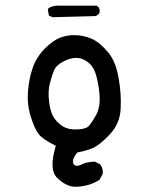

<svg xmlns="http://www.w3.org/2000/svg" viewBox="-20 -550 540 700"><path d="M252 130.9Q218.8 128.9 188 98.1Q157.2 67.4 183.6 -18.6Q136.7 -41 121.1 -61Q105.5 -81.1 91.8 -126Q78.1 -170.9 82 -217.8Q85.9 -264.6 99.6 -303.7Q113.3 -342.8 144.5 -374Q175.8 -405.3 206.1 -415Q236.3 -424.8 268.1 -420.9Q299.8 -417 323.2 -404.3Q346.7 -391.6 374 -359.4Q401.4 -327.1 412.1 -267.6Q422.9 -208 419.9 -153.3Q417 -98.6 379.9 -59.6Q342.8 -20.5 318.4 -10.3Q293.9 0 261.7 5.9Q246.1 25.4 246.1 38.1Q246.1 50.8 255.4 53.7Q264.6 56.6 279.3 48.8Q293.9 41 325.2 39.1L344.7 48.8Q356.4 62.5 354.5 84L342.8 105.5Q303.7 130.9 252 130.9ZM301.8 -88.9Q311.5 -97.7 329.1 -128.4Q346.7 -159.2 342.8 -205.1Q338.9 -251 328.1 -283.2Q317.4 -315.4 288.6 -331.1Q259.8 -346.7 222.7 -331.1Q185.5 -315.4 176.8 -293Q168 -270.5 161.1 -243.2Q154.3 -215.8 159.2 -177.7Q164.1 -139.6 176.8 -120.6Q189.5 -101.6 209 -89.4Q228.5 -77.1 259.8 -78.1Q291 -79.1 301.8 -88.9ZM171.9 -487.3 158.2 -493.2 154.3 -515.6 158.2 -521.5Q177.7 -531.2 201.2 -529.3H333Q346.7 -519.5 342.8 -502.9Q335 -491.2 323.2 -491.2Z"/></svg>

Font: JasonHandwriting4
Style: Regular
Weight: 400
Version: Version 1.01.21